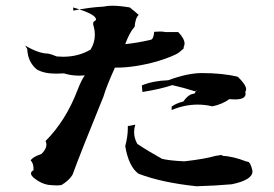

<svg xmlns="http://www.w3.org/2000/svg" viewBox="-20 -705 957 670"><path d="M179 -58Q166 -58 148 -60Q124 -64 101 -82Q88 -92 88 -100Q88 -106 97 -111V-115Q97 -136 87 -145Q93 -157 125 -168Q142 -185 142 -200Q142 -207 139 -213Q210 -284 251 -392Q266 -430 276 -442L258 -441Q228 -441 203 -449L176 -448Q133 -448 108 -463Q77 -489 75 -534L68 -546Q115 -518 148 -518Q159 -516 178 -508L200 -507Q254 -507 296 -532Q311 -556 311 -584Q311 -598 307 -613Q305 -618 305 -622Q305 -629 310 -631.5Q315 -634 315 -637Q315 -656 235 -679L236 -668Q287 -679 342 -682Q354 -685 372 -685Q397 -685 433 -679Q453 -663 464 -653Q452 -642 450 -612Q432 -592 417 -551Q458 -555 505 -566Q516 -567 518 -594L538 -595Q551 -595 558 -593H602Q624 -570 624 -553Q624 -546 620 -539H621Q622 -539 622 -538Q622 -536 606 -523Q590 -510 529 -491Q450 -469 387 -469H381Q352 -405 341 -368Q263 -177 233 -95Q221 -75 194 -59ZM666 -55Q543 -68 463 -99Q429 -124 417 -195Q426 -229 426 -256V-265L452 -270Q448 -257 448 -244Q448 -223 459 -203Q498 -177 545 -151Q566 -145 623 -142Q694 -150 732 -161L751 -164Q757 -164 757 -161Q792 -160 841 -141H843Q854 -141 861 -109V-107Q861 -77 789 -62Q734 -57 666 -55ZM579 -321V-333Q593 -344 620 -351Q639 -378 658 -378L667 -391Q666 -391 662 -386Q621 -399 581 -408Q540 -394 477 -384L475 -407Q513 -423 567 -425Q635 -450 684 -450Q758 -450 810 -437Q839 -409 839 -393Q839 -389 836 -385L837 -378Q837 -358 800 -358L780 -359Q756 -341 721 -334Q695 -340 670 -340Q624 -340 579 -321Z"/></svg>

Font: Xiangcui Kesong Xiangcui Kesong
Style: Regular
Weight: 400
Version: Version 1.501;March 28, 2024;FontCreator 14.0.0.2814 64-bit